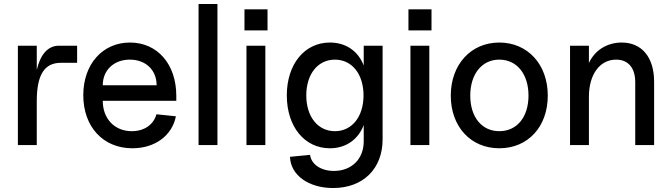

<svg xmlns="http://www.w3.org/2000/svg" viewBox="-20 -730 3376 966"><path d="M70 0H165V-221C165 -353 203 -414 286 -414H368V-500H276C221 -500 183 -456 165 -378V-500H70Z M646 16C760 16 846 -48 865 -145L767 -155C753 -103 706 -70 643 -70C557 -70 497 -132 497 -223H867V-248C867 -407 772 -516 634 -516C496 -516 399 -407 399 -251C399 -92 499 16 646 16ZM768 -301H497C497 -377 553 -430 633 -430C713 -430 768 -378 768 -301Z M979 0H1074V-710H979Z M1220 0H1315V-500H1220ZM1210 -577H1326V-683H1210Z M1656 216C1807 216 1905 119 1905 -29V-500H1810V-400C1783 -472 1721 -516 1640 -516C1512 -516 1423 -407 1423 -250C1423 -93 1512 16 1640 16C1721 16 1783 -29 1810 -101V-19C1810 70 1749 130 1660 130C1595 130 1546 97 1540 49L1439 59C1442 151 1532 216 1656 216ZM1665 -70C1579 -70 1521 -143 1521 -250C1521 -357 1579 -430 1665 -430C1751 -430 1809 -357 1809 -250C1809 -143 1751 -70 1665 -70Z M2045 0H2140V-500H2045ZM2035 -577H2151V-683H2035Z M2492 16C2636 16 2736 -92 2736 -249C2736 -406 2635 -516 2492 -516C2349 -516 2248 -405 2248 -249C2248 -93 2348 16 2492 16ZM2492 -70C2404 -70 2346 -141 2346 -249C2346 -358 2405 -430 2492 -430C2580 -430 2639 -358 2639 -249C2639 -141 2581 -70 2492 -70Z M3176 -317V0H3271V-319C3271 -442 3209 -516 3108 -516C3033 -516 2972 -476 2943 -413V-500H2848V0H2943V-243C2943 -356 2998 -430 3080 -430C3141 -430 3176 -388 3176 -317Z"/></svg>

Font: Uncut Sans Medium
Style: Regular
Weight: 500
Designer: Kasper Nordkvist
Foundry: UNCUT.wtf
Version: Version 1.304;Glyphs 3.2 (3246)